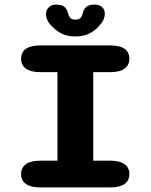

<svg xmlns="http://www.w3.org/2000/svg" viewBox="-20 -817 659 837"><path d="M155.5 0Q114 0 93 -15Q72 -30 72 -58Q72 -86 93 -101.2Q114 -116.5 155.5 -116.5H230.5V-502.5H155.5Q114 -502.5 93 -517.8Q72 -533 72 -561Q72 -589.5 93 -604.2Q114 -619 155.5 -619H460.5Q502 -619 523 -604.2Q544 -589.5 544 -561Q544 -533 523 -517.8Q502 -502.5 460.5 -502.5H386.5V-116.5H460.5Q502 -116.5 523 -101.2Q544 -86 544 -58Q544 -30 523 -15Q502 0 460.5 0ZM392 -797Q413.5 -797 425.2 -785.8Q437 -774.5 437 -757Q437 -745.5 431.5 -732Q426 -718.5 412.5 -705Q397 -685.5 371.2 -671.8Q345.5 -658 308 -658Q274 -658 250.2 -669.8Q226.5 -681.5 211 -698.5Q194.5 -712.5 187.5 -727.5Q180.5 -742.5 180.5 -755.5Q180.5 -773.5 192.8 -785.2Q205 -797 225 -797Q251.5 -797 262.5 -785.5Q273.5 -774 276.5 -760Q278.5 -749.5 285 -740.5Q291.5 -731.5 309 -731.5Q326.5 -731.5 332.8 -740.5Q339 -749.5 341 -760Q343.5 -774 354.8 -785.5Q366 -797 392 -797Z"/></svg>

Font: Sono ExtraLight Monospace
Style: Bold
Weight: 700
Version: Version 2.112